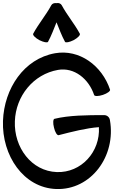

<svg xmlns="http://www.w3.org/2000/svg" viewBox="-20 -1214 806 1291"><path d="M303 -933C326 -975 342 -1020 360 -1064C378 -1020 394 -975 417 -933C421 -925 447 -930 475 -944C503 -959 521 -978 517 -987C481 -1054 431 -1112 395 -1179C389 -1190 375 -1196 360 -1193C345 -1195 331 -1190 325 -1179C289 -1112 239 -1054 203 -987C199 -978 217 -959 245 -944C273 -930 299 -925 303 -933ZM720 -611C666 -773 514 -885 350 -856C141 -819 8 -619 0 -401C-8 -168 138 49 358 57C592 65 762 -164 719 -407C716 -426 700 -440 680 -440C568 -440 443 -439 346 -415C337 -413 335 -386 343 -356C350 -325 364 -303 374 -305C463 -328 561 -353 645 -359C655 -193 526 -51 362 -57C192 -63 73 -222 80 -399C86 -568 204 -715 370 -744C479 -763 577 -684 613 -575C616 -566 642 -566 672 -576C702 -586 723 -602 720 -611Z"/></svg>

Font: Nupuram SemiBold
Style: Regular
Weight: 600
Designer: Santhosh Thottingal (santhosh.thottingal@gmail.com)
Foundry: SMC
Version: Version 1.000